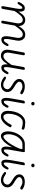

<svg xmlns="http://www.w3.org/2000/svg" viewBox="1648 -2396 757 4092"><g transform="rotate(90 2026.0 -349.5)"><path d="M135 0Q124 0 116 -8.2Q108 -16.5 110.5 -32.5L160.5 -316.5Q163.5 -333.5 166 -355.8Q168.5 -378 168.8 -398.8Q169 -419.5 164.5 -433.2Q160 -447 149.5 -447Q132.5 -447 119.2 -434.5Q106 -422 89.5 -393L81 -379Q70.5 -361 62.8 -353.5Q55 -346 45 -346Q35 -346 28.2 -352.5Q21.5 -359 21.5 -371.5Q21.5 -379 31 -395.2Q40.5 -411.5 52.5 -431.5Q74.5 -467 101.8 -486Q129 -505 171.5 -499Q194.5 -495.5 207.2 -478Q220 -460.5 224.5 -432Q229 -403.5 226 -366Q260 -418 286.8 -449.5Q313.5 -481 341.5 -495.2Q369.5 -509.5 405.5 -509.5Q448 -509.5 476.5 -490.2Q505 -471 519.8 -439.2Q534.5 -407.5 535.5 -370.5Q567.5 -420.5 594.5 -451Q621.5 -481.5 650.2 -495.5Q679 -509.5 716 -509.5Q766.5 -509.5 797.8 -483.8Q829 -458 840.8 -417Q852.5 -376 844 -330.5L817.5 -182Q814.5 -165.5 812.2 -143.5Q810 -121.5 810.2 -100.8Q810.5 -80 815 -66.2Q819.5 -52.5 830 -52.5Q847.5 -52.5 862.2 -65Q877 -77.5 894 -106.5L902.5 -120.5Q912.5 -138.5 920.5 -146Q928.5 -153.5 938.5 -153.5Q948.5 -153.5 955 -147Q961.5 -140.5 961.5 -127.5Q961.5 -120 952 -104Q942.5 -88 931 -68Q909.5 -33 883 -16.5Q856.5 0 819 0Q794 0 778.8 -13.5Q763.5 -27 756.8 -52.5Q750 -78 751.2 -114.8Q752.5 -151.5 761 -198.5L785 -333Q789.5 -359 785.2 -387.8Q781 -416.5 764 -436.5Q747 -456.5 712 -456.5Q667.5 -456.5 625.5 -414.8Q583.5 -373 524.5 -285.5L478.5 -24.5Q478 -18.5 473.5 -9.2Q469 0 445.5 0Q427 0 423 -9.2Q419 -18.5 420.5 -27.5L475 -333Q479.5 -359 475.5 -387.5Q471.5 -416 454 -436.2Q436.5 -456.5 401 -456.5Q356 -456.5 314.8 -414.2Q273.5 -372 214.5 -283L170.5 -33Q168 -16 158 -8Q148 0 135 0Z M1171 9Q1097.5 9 1063 -39.5Q1028.5 -88 1043 -169.5L1097.5 -476Q1098.5 -482 1103 -491.2Q1107.5 -500.5 1131 -500.5Q1150 -500.5 1154.2 -491Q1158.5 -481.5 1157 -473L1103.5 -167.5Q1094.5 -116 1113.5 -80.2Q1132.5 -44.5 1176 -44.5Q1217.5 -44.5 1261.5 -88Q1305.5 -131.5 1363 -217.5L1408 -472Q1409 -477.5 1414.2 -489Q1419.5 -500.5 1442.5 -500.5Q1462 -500.5 1465.8 -491.5Q1469.5 -482.5 1468 -474L1417 -182Q1414 -165.5 1411.5 -143.5Q1409 -121.5 1409.2 -100.8Q1409.5 -80 1414 -66.2Q1418.5 -52.5 1429.5 -52.5Q1446.5 -52.5 1461.2 -65Q1476 -77.5 1493 -106.5L1501.5 -120.5Q1512 -138.5 1519.8 -146Q1527.5 -153.5 1537.5 -153.5Q1547.5 -153.5 1554 -147Q1560.5 -140.5 1560.5 -127.5Q1560.5 -120 1551.2 -104Q1542 -88 1530 -68Q1508.5 -33 1482 -16.5Q1455.5 0 1418.5 0Q1377.5 0 1361.5 -35.2Q1345.5 -70.5 1350.5 -135Q1296.5 -53.5 1256.5 -22.2Q1216.5 9 1171 9Z M1785.5 9Q1756.5 9 1718.2 -3Q1680 -15 1644.5 -42Q1626 -55.5 1616.5 -65.5Q1607 -75.5 1616 -89.5Q1621.5 -100 1636.5 -100Q1651.5 -100 1666.5 -89Q1683.5 -76.5 1716.2 -58.8Q1749 -41 1785.5 -41Q1827.5 -41 1854.5 -67.8Q1881.5 -94.5 1881.5 -128Q1881.5 -151.5 1870.2 -167.2Q1859 -183 1844.5 -194.5Q1829 -207.5 1803.5 -223.2Q1778 -239 1747.5 -257.5Q1717 -276.5 1690 -308.2Q1663 -340 1663 -380.5Q1663 -435.5 1705.8 -468Q1748.5 -500.5 1826 -500.5Q1854.5 -500.5 1887.2 -493.8Q1920 -487 1959 -465Q1979 -454 1985.5 -441.8Q1992 -429.5 1984.5 -417Q1978 -406.5 1963.5 -404.5Q1949 -402.5 1931 -412Q1918.5 -419 1890.2 -434.2Q1862 -449.5 1826 -449.5Q1779 -449.5 1750.2 -429.8Q1721.5 -410 1721.5 -380.5Q1721.5 -356.5 1744 -336.8Q1766.5 -317 1789.5 -300.5Q1820 -280.5 1847.2 -265.2Q1874.5 -250 1897.5 -225.5Q1916.5 -207.5 1928.5 -185.2Q1940.5 -163 1940.5 -124.5Q1940.5 -88 1920.5 -57.5Q1900.5 -27 1865.5 -9Q1830.5 9 1785.5 9Z M2074.5 -194 2122.5 -467Q2124.5 -479 2129.2 -486.5Q2134 -494 2142.8 -497.2Q2151.5 -500.5 2164.5 -500.5Q2179 -500.5 2182.5 -493.8Q2186 -487 2183 -470L2131.5 -176Q2128 -153 2125.8 -124Q2123.5 -95 2127.2 -73.8Q2131 -52.5 2144.5 -52.5Q2162 -52.5 2176.8 -65Q2191.5 -77.5 2208.5 -106.5L2217 -120.5Q2227 -138.5 2235 -146Q2243 -153.5 2253 -153.5Q2263 -153.5 2269.5 -147Q2276 -140.5 2276 -127.5Q2276 -120 2266.5 -104Q2257 -88 2245.5 -68Q2224 -33 2197.5 -16.5Q2171 0 2133.5 0Q2109 0 2093.8 -13Q2078.5 -26 2071.8 -51Q2065 -76 2065.8 -112Q2066.5 -148 2074.5 -194ZM2151 -673.5Q2151 -688 2161 -698Q2171 -708 2188.5 -708Q2204 -708 2215.2 -698.8Q2226.5 -689.5 2226.5 -673.5Q2226.5 -658.5 2215.5 -647.8Q2204.5 -637 2188.5 -637Q2172.5 -637 2161.8 -647.8Q2151 -658.5 2151 -673.5Z M2464.5 9Q2407 9 2374.8 -30Q2342.5 -69 2342.5 -134Q2342.5 -214 2360.8 -282.5Q2379 -351 2412 -402Q2445 -453 2489.5 -481.2Q2534 -509.5 2586.5 -509.5Q2622 -509.5 2659 -505Q2696 -500.5 2720.5 -490.5Q2731.5 -487 2737.2 -480.8Q2743 -474.5 2743.8 -466.8Q2744.5 -459 2740 -450Q2734.5 -436.5 2723.8 -435Q2713 -433.5 2695.5 -440.5Q2673.5 -448 2642.5 -452.2Q2611.5 -456.5 2586.5 -456.5Q2535.5 -456.5 2494.5 -414.5Q2453.5 -372.5 2429 -302.8Q2404.5 -233 2402.5 -149Q2401.5 -107.5 2419.5 -75.8Q2437.5 -44 2471 -44Q2513 -44 2558 -90Q2603 -136 2639 -210Q2643.5 -218.5 2653.2 -219.2Q2663 -220 2676 -213Q2686 -208 2690 -199.2Q2694 -190.5 2690 -183.5Q2645 -94 2585 -42.5Q2525 9 2464.5 9Z M2845.5 -211Q2833 -136.5 2849 -90.5Q2865 -44.5 2889 -44.5Q2923 -44.5 2967.2 -90Q3011.5 -135.5 3058.5 -213.2Q3105.5 -291 3147.5 -387.5L3158.5 -449.5H3050.5Q3009.5 -449.5 2967.2 -420Q2925 -390.5 2892 -337Q2859 -283.5 2845.5 -211ZM2785 -208Q2801.5 -298.5 2842.5 -364Q2883.5 -429.5 2937.2 -465Q2991 -500.5 3045.5 -500.5H3206Q3218.5 -500.5 3221 -489.2Q3223.5 -478 3220 -458.5L3171.5 -182Q3168.5 -165.5 3166 -143.5Q3163.5 -121.5 3163.8 -100.8Q3164 -80 3168.5 -66.2Q3173 -52.5 3184 -52.5Q3201 -52.5 3215.8 -65Q3230.5 -77.5 3247.5 -106.5L3256 -120.5Q3266.5 -138.5 3274.2 -146Q3282 -153.5 3292 -153.5Q3302 -153.5 3308.5 -147Q3315 -140.5 3315 -127.5Q3315 -120 3305.8 -104Q3296.5 -88 3284.5 -68Q3263 -33 3236.5 -16.5Q3210 0 3172.5 0Q3122.5 0 3109.2 -52.5Q3096 -105 3113.5 -198.5L3120.5 -235Q3087 -166 3045 -110.8Q3003 -55.5 2959.5 -23.2Q2916 9 2877 9Q2843 9 2817.8 -17.2Q2792.5 -43.5 2782.8 -92.2Q2773 -141 2785 -208Z M3391.5 -194 3439.5 -467Q3441.5 -479 3446.2 -486.5Q3451 -494 3459.8 -497.2Q3468.5 -500.5 3481.5 -500.5Q3496 -500.5 3499.5 -493.8Q3503 -487 3500 -470L3448.5 -176Q3445 -153 3442.8 -124Q3440.5 -95 3444.2 -73.8Q3448 -52.5 3461.5 -52.5Q3479 -52.5 3493.8 -65Q3508.5 -77.5 3525.5 -106.5L3534 -120.5Q3544 -138.5 3552 -146Q3560 -153.5 3570 -153.5Q3580 -153.5 3586.5 -147Q3593 -140.5 3593 -127.5Q3593 -120 3583.5 -104Q3574 -88 3562.5 -68Q3541 -33 3514.5 -16.5Q3488 0 3450.5 0Q3426 0 3410.8 -13Q3395.5 -26 3388.8 -51Q3382 -76 3382.8 -112Q3383.5 -148 3391.5 -194ZM3468 -673.5Q3468 -688 3478 -698Q3488 -708 3505.5 -708Q3521 -708 3532.2 -698.8Q3543.5 -689.5 3543.5 -673.5Q3543.5 -658.5 3532.5 -647.8Q3521.5 -637 3505.5 -637Q3489.5 -637 3478.8 -647.8Q3468 -658.5 3468 -673.5Z M3818 9Q3789 9 3750.8 -3Q3712.5 -15 3677 -42Q3658.5 -55.5 3649 -65.5Q3639.5 -75.5 3648.5 -89.5Q3654 -100 3669 -100Q3684 -100 3699 -89Q3716 -76.5 3748.8 -58.8Q3781.5 -41 3818 -41Q3860 -41 3887 -67.8Q3914 -94.5 3914 -128Q3914 -151.5 3902.8 -167.2Q3891.5 -183 3877 -194.5Q3861.5 -207.5 3836 -223.2Q3810.5 -239 3780 -257.5Q3749.5 -276.5 3722.5 -308.2Q3695.5 -340 3695.5 -380.5Q3695.5 -435.5 3738.2 -468Q3781 -500.5 3858.5 -500.5Q3887 -500.5 3919.8 -493.8Q3952.5 -487 3991.5 -465Q4011.5 -454 4018 -441.8Q4024.5 -429.5 4017 -417Q4010.5 -406.5 3996 -404.5Q3981.5 -402.5 3963.5 -412Q3951 -419 3922.8 -434.2Q3894.5 -449.5 3858.5 -449.5Q3811.5 -449.5 3782.8 -429.8Q3754 -410 3754 -380.5Q3754 -356.5 3776.5 -336.8Q3799 -317 3822 -300.5Q3852.5 -280.5 3879.8 -265.2Q3907 -250 3930 -225.5Q3949 -207.5 3961 -185.2Q3973 -163 3973 -124.5Q3973 -88 3953 -57.5Q3933 -27 3898 -9Q3863 9 3818 9Z"/></g></svg>

Font: Edu VIC WA NT Hand Pre
Style: Regular
Weight: 400
Designer: Tina and Corey Anderson, Eben Sorkin, Mirko Velimirovic
Foundry: Google for Education
Version: Version 1.000